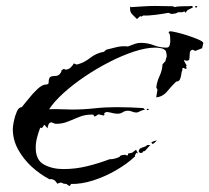

<svg xmlns="http://www.w3.org/2000/svg" viewBox="-20 -589 703 645"><path d="M213 36 203 29 194 28 185 24 172 28Q164 11 146 13Q115 -3 87 -28.5Q59 -54 41 -86.5Q23 -119 23 -156Q23 -164 26.5 -181.5Q30 -199 36.5 -214Q43 -229 53 -229Q61 -238 75.5 -256.5Q90 -275 106 -290Q122 -305 134 -305Q144 -305 143.5 -312.5Q143 -320 146 -327Q149 -334 167 -334Q175 -334 180.5 -340Q186 -346 187 -353L195 -358L199 -355Q209 -355 216.5 -361.5Q224 -368 228 -376L238 -372Q262 -378 283 -394.5Q304 -411 329 -415L337 -422Q355 -427 373 -431Q391 -435 410 -433Q421 -437 431.5 -441Q442 -445 454 -445Q476 -445 496.5 -437Q517 -429 539 -429Q548 -429 550 -437Q552 -445 552 -451Q552 -459 551.5 -466.5Q551 -474 546 -481L551 -484Q557 -484 574 -480Q591 -476 611 -469.5Q631 -463 646 -456.5Q661 -450 663 -445L659 -427L636 -418L627 -422Q618 -420 617.5 -410.5Q617 -401 616.5 -393Q616 -385 608 -385Q607 -385 604.5 -385.5Q602 -386 599 -387L598 -385L607 -369L605 -365L607 -360L605 -357L596 -361L592 -359L593 -354Q590 -349 589 -339.5Q588 -330 584.5 -322.5Q581 -315 572 -315Q558 -302 542.5 -283Q527 -264 505 -262V-263L509 -288L505 -295Q507 -314 516 -333.5Q525 -353 526 -373L536 -384Q536 -387 538 -392.5Q540 -398 540 -400Q540 -405 539 -409.5Q538 -414 537 -418Q531 -425 521 -427Q511 -429 501 -429Q471 -429 431 -416Q391 -403 348 -381Q305 -359 265 -332Q225 -305 193.5 -276.5Q162 -248 145 -222Q165 -223 184.5 -222Q204 -221 223 -221Q260 -221 296.5 -225Q333 -229 370 -229Q415 -229 461 -226L467 -221L454 -217Q450 -215 446 -213Q442 -211 438 -211Q431 -211 424 -214Q417 -217 410 -217Q400 -217 392.5 -212Q385 -207 375 -207Q366 -207 357 -209.5Q348 -212 338 -213L330 -209L331 -203L328 -201L311 -205L298 -197L293 -204H287Q266 -204 247 -196.5Q228 -189 209 -181Q190 -173 169 -173H166L153 -178Q146 -178 143 -171Q140 -164 140 -158L129 -170L121 -159L115 -160Q109 -144 104.5 -127Q100 -110 100 -93Q100 -51 128 -36Q156 -21 193 -21Q233 -21 272 -30.5Q311 -40 348 -54Q358 -54 367 -56.5Q376 -59 383 -63V-65Q390 -69 402 -69L407 -66L410 -69V-73L424 -76L437 -86L444 -73L438 -76L433 -66L434 -64Q409 -40 371.5 -18Q334 4 293.5 17Q253 30 217 29L218 32ZM475 -219 473 -220 474 -224 482 -220ZM493 -105 489 -109V-111Q497 -116 507 -117Q501 -110 493 -105ZM451 -75 446 -79Q446 -85 449.5 -89Q453 -93 459 -91L455 -93Q468 -95 475 -102H485L467 -82V-81L463 -82L458 -76ZM440 -525Q433 -532 425 -540Q417 -548 417 -558V-568L419 -565Q439 -566 460 -567.5Q481 -569 500 -569L561 -568L567 -565Q575 -568 595.5 -568Q616 -568 626 -569L628 -564Q621 -560 614 -557Q607 -554 604 -546L599 -551Q594 -547 586 -548Q578 -549 571 -544L556 -542L546 -546Q531 -543 505 -539.5Q479 -536 462 -537L454 -533L451 -535ZM636 -564V-569L643 -568L641 -564Z"/></svg>

Font: Kolker Brush
Style: Regular
Weight: 400
Designer: Robert E. Leuschke
Foundry: Robert E. Leuschke
Version: Version 1.010; ttfautohint (v1.8.3)